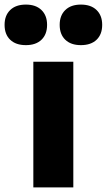

<svg xmlns="http://www.w3.org/2000/svg" viewBox="-96 -818 466 838"><path d="M49.5 0V-548.5H224V0ZM257 -621Q213.5 -621 189 -644.5Q164.5 -668 164.5 -709.5Q164.5 -750.5 189 -774.2Q213.5 -798 257 -798Q301 -798 325.5 -774.2Q350 -750.5 350 -709.5Q350 -668 325.5 -644.5Q301 -621 257 -621ZM17 -621Q-27 -621 -51.5 -644.5Q-76 -668 -76 -709.5Q-76 -750.5 -51.5 -774.2Q-27 -798 17 -798Q60.5 -798 85 -774.2Q109.5 -750.5 109.5 -709.5Q109.5 -668 85 -644.5Q60.5 -621 17 -621Z"/></svg>

Font: Encode Sans Semi Condensed ExtraBold
Style: Regular
Weight: 800
Width: 4
Designer: Multiple Designers
Foundry: Impallari Type
Version: Version 3.000; ttfautohint (v1.8.3) -l 8 -r 50 -G 200 -x 14 